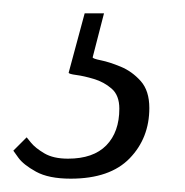

<svg xmlns="http://www.w3.org/2000/svg" viewBox="-24 -17 278 288"><path d="M132 3 115 69Q115 71 127.5 73.5Q140 76 157 83Q174 90 187 104.5Q200 119 200 145Q200 190 170.5 220.5Q141 251 82 251Q49 251 30 240.5Q11 230 3.5 219.5Q-4 209 -4 209L16 189Q16 189 22.5 197Q29 205 42.5 213Q56 221 78 221Q116 221 135.5 201Q155 181 155 146Q155 126 143.5 116Q132 106 117 101.5Q102 97 90.5 95.5Q79 94 79 92L103 3Z"/></svg>

Font: Arsenal SC
Style: Italic
Weight: 400
Italic angle: -9.10001°
Designer: Andrij Shevchenko
Foundry: Stairsfor
Version: Version 2.001; ttfautohint (v1.8.4.7-5d5b)